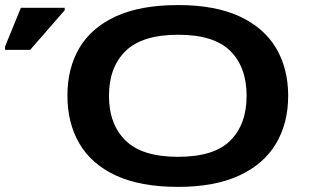

<svg xmlns="http://www.w3.org/2000/svg" viewBox="-250 -728 1218 758"><path d="M887.7 -349.6Q887.7 -241.7 839.6 -160.9Q791.5 -80.1 694.8 -35.2Q598.1 9.8 452.6 9.8Q304.2 9.8 207.5 -35.2Q110.8 -80.1 63.5 -161.1Q16.1 -242.2 16.1 -350.6Q16.1 -458.5 63.5 -538.8Q110.8 -619.1 207.8 -663.6Q304.7 -708 453.6 -708Q598.6 -708 695.1 -663.6Q791.5 -619.1 839.6 -538.6Q887.7 -458 887.7 -349.6ZM-130.9 -531.2H-230V-544.4L-167.5 -697.3H5.4V-687.5ZM180.2 -349.6Q180.2 -237.3 245.8 -173.1Q311.5 -108.9 452.6 -108.9Q595.2 -108.9 659.4 -173.1Q723.6 -237.3 723.6 -349.6Q723.6 -462.4 659.4 -526.6Q595.2 -590.8 453.6 -590.8Q311.5 -590.8 245.8 -526.6Q180.2 -462.4 180.2 -349.6Z"/></svg>

Font: Lunasima
Style: Bold
Weight: 700
Designer: The DocRepair Project, Monotype Design Team
Foundry: Google
Version: Version 2.009